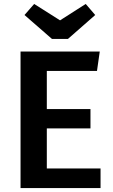

<svg xmlns="http://www.w3.org/2000/svg" viewBox="-20 -952 573 972"><path d="M217 -593V-400H438V-302H217V-99H489V0H84V-691H485L471 -593ZM284 -849 414 -932 462 -876 324 -755H243L104 -876L153 -932Z"/></svg>

Font: Qnwhxotralxmqkhsjrfbfhwcoqn
Style: Regular
Weight: 500
Designer: Carrois Corporate & Edenspiekermann
Foundry: Carrois Corporate GbR & Edenspiekermann AG
Version: Version 2.001